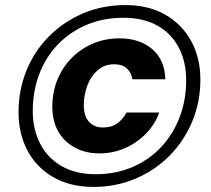

<svg xmlns="http://www.w3.org/2000/svg" viewBox="-20 -730 829 756"><path d="M348 6Q257 6 190.5 -32Q124 -70 88.5 -136.5Q53 -203 53 -288Q53 -376 84.5 -453Q116 -530 173.5 -587.5Q231 -645 307.5 -677.5Q384 -710 474 -710Q565 -710 631 -672Q697 -634 733 -568Q769 -502 769 -417Q769 -329 737 -252Q705 -175 647.5 -117Q590 -59 513.5 -26.5Q437 6 348 6ZM371 -126Q317 -126 274.5 -149Q232 -172 209 -213Q186 -254 186 -310Q186 -367 206 -416Q226 -465 262 -501.5Q298 -538 346 -558.5Q394 -579 451 -579Q530 -579 579.5 -536.5Q629 -494 631 -418H501Q497 -445 479 -461Q461 -477 430 -477Q391 -477 364 -453Q337 -429 323.5 -392Q310 -355 310 -316Q310 -273 330.5 -250.5Q351 -228 385 -228Q419 -228 441.5 -244Q464 -260 478 -287H607Q589 -238 553 -202Q517 -166 470.5 -146Q424 -126 371 -126ZM357 -44Q436 -44 502 -72.5Q568 -101 615 -151.5Q662 -202 687.5 -269Q713 -336 713 -414Q713 -487 684 -542.5Q655 -598 600 -629Q545 -660 466 -660Q386 -660 320.5 -632Q255 -604 207.5 -554.5Q160 -505 134.5 -438Q109 -371 109 -292Q109 -221 138 -164.5Q167 -108 222.5 -76Q278 -44 357 -44Z"/></svg>

Font: DM Sans 10pt Black
Style: Italic
Weight: 900
Italic angle: -10°
Version: Version 4.004;gftools[0.9.30]